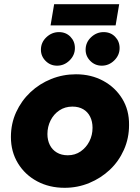

<svg xmlns="http://www.w3.org/2000/svg" viewBox="-20 -882 666 915"><path d="M288 13Q215 13 157 -18Q99 -49 65.5 -104Q32 -159 32 -229Q32 -293 57 -347.5Q82 -402 125 -442.5Q168 -483 224 -505.5Q280 -528 342 -528Q414 -528 471.5 -497Q529 -466 562.5 -411.5Q596 -357 595 -286Q595 -223 570.5 -168Q546 -113 503.5 -73Q461 -33 405.5 -10Q350 13 288 13ZM303 -142Q338 -142 364.5 -160.5Q391 -179 406 -208.5Q421 -238 421 -273Q421 -303 409.5 -326Q398 -349 376.5 -361.5Q355 -374 325 -374Q290 -374 263 -356Q236 -338 221 -308Q206 -278 206 -243Q206 -214 217.5 -191Q229 -168 251 -155Q273 -142 303 -142ZM465 -569Q433 -569 410.5 -591.5Q388 -614 388 -645Q388 -680 414 -704.5Q440 -729 474 -729Q507 -729 528.5 -707Q550 -685 550 -653Q550 -619 524.5 -594Q499 -569 465 -569ZM252 -569Q220 -569 197.5 -591.5Q175 -614 175 -645Q175 -680 201 -704.5Q227 -729 261 -729Q294 -729 315.5 -707Q337 -685 337 -653Q337 -619 311.5 -594Q286 -569 252 -569ZM221 -761 238 -862H548L531 -761Z"/></svg>

Font: MuseoModerno Thin ExtraBold
Style: Italic
Weight: 800
Italic angle: -9°
Version: Version 1.003